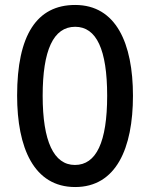

<svg xmlns="http://www.w3.org/2000/svg" viewBox="-20 -837 604 774"><path d="M516 -451C516 -662 448 -817 283 -817C128 -817 49 -695 49 -452C49 -242 116 -83 283 -83C448 -83 516 -239 516 -451ZM152 -451C152 -634 195 -729 283 -729C369 -729 412 -637 412 -451C412 -264 368 -172 282 -172C197 -172 152 -267 152 -451Z"/></svg>

Font: Noto Sans Kannada UI ExtraCondensed Medium
Style: Regular
Weight: 500
Width: 2
Designer: Jelle Bosma - Monotype Design Team
Foundry: Monotype Imaging Inc.
Version: Version 2.005